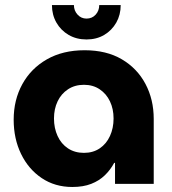

<svg xmlns="http://www.w3.org/2000/svg" viewBox="-20 -722 677 754"><path d="M264 12.3Q195.7 12.3 143.7 -22.7Q91.7 -57.7 62.7 -117.5Q33.7 -177.3 33.7 -252Q33.7 -329.7 67.7 -391.5Q101.7 -453.3 164.2 -489Q226.7 -524.7 312.3 -524.7Q398 -524.7 458.3 -489.2Q518.7 -453.7 551.2 -392.5Q583.7 -331.3 583.7 -255V0H431.7V-82.3H428.3Q414 -55.3 391.8 -33.8Q369.7 -12.3 338.3 0Q307 12.3 264 12.3ZM309.7 -121.7Q345.3 -121.7 371.5 -139.3Q397.7 -157 411.8 -187.8Q426 -218.7 426 -256.7Q426 -294.3 411.8 -324Q397.7 -353.7 371.5 -371.3Q345.3 -389 309.7 -389Q273.7 -389 247 -371.3Q220.3 -353.7 206.2 -324Q192 -294.3 192 -256.7Q192 -218.7 206.2 -187.8Q220.3 -157 247 -139.3Q273.7 -121.7 309.7 -121.7ZM319.7 -567Q280.3 -567 249.7 -584.8Q219 -602.7 201.5 -633.3Q184 -664 184 -702H270.3Q270.3 -680.3 284.5 -664.7Q298.7 -649 319.7 -649Q341.7 -649 355.7 -664.5Q369.7 -680 369.7 -702H454Q454 -664 436.7 -633.3Q419.3 -602.7 389.2 -584.8Q359 -567 319.7 -567Z"/></svg>

Font: MuseoModerno Thin
Style: Regular
Weight: 100
Designer: Pablo Cosgaya, Héctor Gatti, Marcela Romero, and the Authors of The MuseoModerno Project.
Foundry: Omnibus-Type Team
Version: Version 1.003